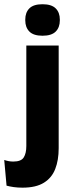

<svg xmlns="http://www.w3.org/2000/svg" viewBox="-65 -707 348 908"><path d="M59.5 -82V-491.5H212.5V-82ZM136 -538Q93.5 -538 74 -557.8Q54.5 -577.5 54.5 -611V-614.5Q54.5 -648 74 -667.5Q93.5 -687 136 -687Q178.5 -687 198.2 -667.5Q218 -648 218 -614.5V-611Q218 -577 198.2 -557.5Q178.5 -538 136 -538ZM41.5 180.5Q19 180.5 -0.2 177.8Q-19.5 175 -34 171L-45 49.5Q-35 53 -24.2 55Q-13.5 57 -2 57Q35 57 47.2 37.5Q59.5 18 59.5 -16.5V-111.5H212.5V-6Q212.5 50.5 196.2 92.2Q180 134 142.5 157.2Q105 180.5 41.5 180.5Z"/></svg>

Font: Anek Telugu Medium
Style: Bold
Weight: 700
Version: Version 1.003